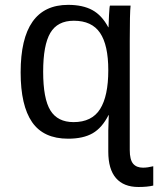

<svg xmlns="http://www.w3.org/2000/svg" viewBox="-20 -558 647 786"><path d="M423.3 -23.9 425.3 -86.9H424.3Q397.9 -34.7 359.4 -12.5Q320.8 9.8 258.8 9.8Q158.2 9.8 111.3 -58.1Q64.5 -126 64.5 -261.7Q64.5 -538.1 258.8 -538.1Q318.8 -538.1 357.9 -516.8Q397 -495.6 423.3 -446.3H424.3Q424.3 -460.9 426.3 -496.8Q428.2 -532.7 430.2 -535.2H514.6Q511.2 -506.3 511.2 -391.1V56.2Q511.2 95.7 524.9 112.1Q538.6 128.4 565.4 128.4Q584 128.4 607.4 122.6V201.7Q583 207.5 546.9 207.5Q486.3 207.5 454.8 171.1Q423.3 134.8 423.3 63ZM423.3 -270.5Q423.3 -373.5 389.6 -423.3Q356 -473.1 282.2 -473.1Q215.3 -473.1 186 -423.3Q156.7 -373.5 156.7 -264.6Q156.7 -153.8 186.3 -106Q215.8 -58.1 281.2 -58.1Q356 -58.1 389.6 -111.3Q423.3 -164.6 423.3 -270.5Z"/></svg>

Font: Cousine
Style: Regular
Weight: 400
Monospace: yes
Designer: Steve Matteson
Foundry: Monotype Imaging Inc.
Version: Version 1.21